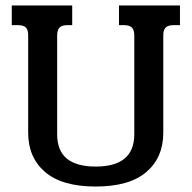

<svg xmlns="http://www.w3.org/2000/svg" viewBox="-20 -667 701 702"><path d="M83 -182V-539Q83 -558 74.5 -566.5Q66 -575 46 -575H23V-647H244V-575H225Q206 -575 197.5 -566Q189 -557 189 -537V-176Q189 -116 224.5 -87Q260 -58 330 -58Q471 -58 471 -176V-537Q471 -557 462.5 -566Q454 -575 434 -575H415V-647H638V-575H614Q595 -575 586 -566.5Q577 -558 577 -539V-182Q577 -91 515 -38Q453 15 330 15Q207 15 145 -38Q83 -91 83 -182Z"/></svg>

Font: Pridi
Style: Regular
Weight: 400
Designer: Katatrad Team
Foundry: CadsonDemak
Version: Version 1.001